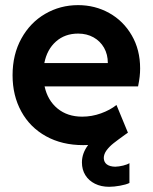

<svg xmlns="http://www.w3.org/2000/svg" viewBox="-20 -550 589 738"><path d="M28.3 -260.7Q28.3 -340.8 62.3 -402.1Q96.2 -463.4 153.8 -496.8Q211.4 -530.3 280.3 -530.3Q345.2 -530.3 399.7 -500Q454.1 -469.7 486.3 -414.3Q518.6 -358.9 518.6 -287.1Q518.6 -270.5 516.8 -255.1Q515.1 -239.7 510.7 -217.8H151.4Q163.1 -164.1 201.2 -132.8Q239.3 -101.6 295.9 -101.6Q333 -101.6 368.2 -114.3Q403.3 -127 427.7 -146.5L471.7 -40L461.9 -33.2Q432.6 -12.2 416.5 0.5Q400.4 13.2 389.6 27.8Q378.9 42.5 378.9 57.6Q379.4 73.2 390.6 81.8Q401.9 90.3 422.9 90.8Q437.5 90.3 453.4 86.4Q469.2 82.5 477.5 77.1V153.3Q464.4 159.7 441.2 163.8Q418 168 399.4 168Q368.7 168 345 156.2Q321.3 144.5 308.1 123.3Q294.9 102.1 294.9 74.2Q294.9 39.1 318.8 7.3Q312.5 7.8 299.8 7.8Q218.3 7.8 156.7 -26.4Q95.2 -60.5 61.8 -121.6Q28.3 -182.6 28.3 -260.7ZM394.5 -307.6Q394.5 -340.8 379.9 -366.5Q365.2 -392.1 339.4 -406.5Q313.5 -420.9 280.3 -420.9Q229.5 -420.9 195.1 -390.4Q160.6 -359.9 150.4 -307.6Z"/></svg>

Font: Reddit Sans Vanilla
Style: Bold
Weight: 700
Designer: Stephen Hutchings
Foundry: Reddit
Version: Version 1.013